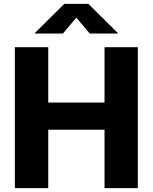

<svg xmlns="http://www.w3.org/2000/svg" viewBox="-20 -971 789 991"><path d="M56.6 0H229V-301.3H519.5V0H691.4V-727.5H519.5V-441.9H229V-727.5H56.6ZM304.7 -797.9 374 -879.9 443.4 -797.9H587.4V-801.3L436 -951.2H312L160.6 -801.3V-797.9Z"/></svg>

Font: Inter ExtraBold
Style: Regular
Weight: 800
Designer: Rasmus Andersson
Foundry: rsms
Version: Version 4.001;git-9221beed3